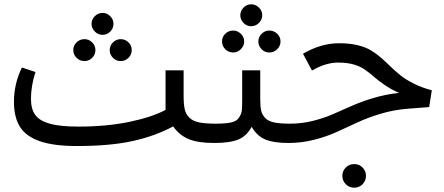

<svg xmlns="http://www.w3.org/2000/svg" viewBox="-20 -665 2067 893"><path d="M507.8 -554.2Q507.8 -533.2 492.7 -518.1Q477.5 -502.9 457 -502.9Q436.5 -502.9 421.1 -518.3Q405.8 -533.7 405.8 -554.2Q405.8 -574.7 421.1 -589.8Q436.5 -605 457 -605Q477.5 -605 492.7 -589.8Q507.8 -574.7 507.8 -554.2ZM373 -380.9Q351.6 -380.9 336.2 -396Q320.8 -411.1 320.8 -432.1Q320.8 -453.1 336.2 -468Q351.6 -482.9 373 -482.9Q393.6 -482.9 408.7 -467.8Q423.8 -452.6 423.8 -432.1Q423.8 -411.1 408.7 -396Q393.6 -380.9 373 -380.9ZM490.2 -432.1Q490.2 -452.6 505.4 -467.8Q520.5 -482.9 541 -482.9Q562.5 -482.9 577.6 -468Q592.8 -453.1 592.8 -432.1Q592.8 -411.1 577.6 -396Q562.5 -380.9 541 -380.9Q520.5 -380.9 505.4 -396Q490.2 -411.1 490.2 -432.1ZM983.9 -89.8 996.1 -46.9 976.1 0Q898.9 0 856.2 -18.6Q813.5 -37.1 785.2 -77.1Q700.7 -31.7 595.9 -8.8Q491.2 14.2 336.9 14.2Q229.5 14.2 165 -8.3Q100.6 -30.8 72.8 -75.2Q44.9 -119.6 44.9 -191.9Q44.9 -275.4 82 -351.1L145 -330.1Q124 -265.1 124 -205.1Q124 -156.7 144.8 -129.4Q165.5 -102.1 213.4 -89.1Q261.2 -76.2 345.2 -76.2Q475.1 -76.2 581.1 -98.1Q687 -120.1 750 -153.8V-337.9H834V-220.2Q834 -180.2 839.1 -157.2Q844.2 -134.3 860.6 -117.9Q877 -101.6 906 -95.7Q935.1 -89.8 983.9 -89.8Z M1097.7 -594.2Q1097.7 -614.7 1112.8 -629.9Q1127.9 -645 1148.4 -645Q1168.9 -645 1184.3 -629.9Q1199.7 -614.7 1199.7 -594.2Q1199.7 -573.7 1184.3 -558.3Q1168.9 -543 1148.4 -543Q1127.9 -543 1112.8 -558.1Q1097.7 -573.2 1097.7 -594.2ZM1064.5 -420.9Q1043 -420.9 1027.8 -436Q1012.7 -451.2 1012.7 -472.2Q1012.7 -493.2 1027.8 -508.1Q1043 -522.9 1064.5 -522.9Q1085 -522.9 1100.3 -507.8Q1115.7 -492.7 1115.7 -472.2Q1115.7 -451.7 1100.3 -436.3Q1085 -420.9 1064.5 -420.9ZM1181.6 -472.2Q1181.6 -492.7 1196.8 -507.8Q1211.9 -522.9 1232.4 -522.9Q1253.9 -522.9 1269.3 -508.1Q1284.7 -493.2 1284.7 -472.2Q1284.7 -451.2 1269.3 -436Q1253.9 -420.9 1232.4 -420.9Q1211.9 -420.9 1196.8 -436Q1181.6 -451.2 1181.6 -472.2ZM1329.6 -89.8 1341.8 -44.9 1321.8 0Q1253.9 0 1214.8 -15.9Q1175.8 -31.7 1150.4 -75.2Q1127 -31.7 1087.9 -15.9Q1048.8 0 975.6 0L955.6 -44.9L984.4 -89.8Q1029.3 -89.8 1054.9 -95.5Q1080.6 -101.1 1091.6 -117.9Q1102.5 -134.8 1104.5 -149.2Q1106.4 -163.6 1106.4 -196.8Q1106.4 -202.1 1106.4 -205.1V-337.9H1190.4V-205.1Q1190.4 -170.9 1194.3 -151.9Q1198.2 -132.8 1212.4 -117.2Q1226.6 -101.6 1254.4 -95.7Q1282.2 -89.8 1329.6 -89.8Z M1557.1 -463.9Q1605 -463.9 1642.1 -455.1Q1679.2 -446.3 1704.6 -431.2Q1730 -416 1751.5 -397.2Q1772.9 -378.4 1795.2 -356.7Q1817.4 -335 1841.8 -315.2Q1866.2 -295.4 1904.1 -276.4Q1941.9 -257.3 1988.3 -245.1L1976.1 -167L1875.5 -159.2Q1811.5 -154.3 1750.7 -136Q1689.9 -117.7 1641.8 -95.2Q1593.8 -72.8 1545.7 -51Q1497.6 -29.3 1439.9 -14.6Q1382.3 0 1321.3 0L1301.3 -44.9L1329.1 -89.8Q1382.3 -89.8 1433.1 -102.3Q1483.9 -114.7 1527.3 -133.5Q1570.8 -152.3 1615 -172.1Q1659.2 -191.9 1717 -209.2Q1774.9 -226.6 1836.4 -232.9Q1799.8 -248.5 1768.8 -270Q1737.8 -291.5 1718.5 -308.6Q1699.2 -325.7 1677.2 -341.1Q1655.3 -356.4 1624.8 -365.2Q1594.2 -374 1552.2 -374Q1495.1 -374 1431.2 -336.9L1389.2 -415Q1472.7 -463.9 1557.1 -463.9ZM1588.4 114Q1604.5 98.1 1627.4 98.1Q1650.4 98.1 1666.3 114Q1682.1 129.9 1682.1 152.8Q1682.1 175.8 1666.3 191.9Q1650.4 208 1627.4 208Q1604.5 208 1588.4 191.9Q1572.3 175.8 1572.3 152.8Q1572.3 129.9 1588.4 114Z"/></svg>

Font: FiraGO
Style: Regular
Weight: 400
Designer: bBox Type
Foundry: bBox Type GmbH
Version: Version 1.001;PS 001.001;hotconv 1.0.88;makeotf.lib2.5.64775